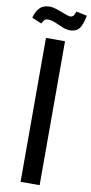

<svg xmlns="http://www.w3.org/2000/svg" viewBox="-142 -1087 537 1129"><g transform="rotate(10 126.0 -522.0)"><path d="M68.8 0V-859.4H182.6V0ZM199.2 -927.7Q177.7 -927.7 153.8 -937.7Q129.9 -947.8 106.7 -957.8Q83.5 -967.8 63 -967.8Q55.2 -967.8 51.8 -966.8Q43.9 -964.8 38.8 -957.8Q33.7 -950.7 26.9 -938L-31.2 -962.4Q-21.5 -995.6 -8.1 -1013.2Q5.4 -1030.8 22.5 -1037.6Q39.6 -1044.4 59.1 -1044.4Q79.1 -1044.4 105 -1035.4Q130.9 -1026.4 154.1 -1017.3Q177.2 -1008.3 189.5 -1008.3H191.4Q198.2 -1009.3 204.6 -1015.1Q210.9 -1021 218.8 -1043L282.7 -1029.3L278.3 -1009.3Q266.6 -959.5 247.8 -943.6Q229 -927.7 199.2 -927.7Z"/></g></svg>

Font: Antonio SemiBold
Style: Regular
Weight: 600
Designer: Vernon Adams
Foundry: Vernon Adams
Version: Version 1.002